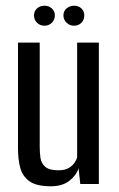

<svg xmlns="http://www.w3.org/2000/svg" viewBox="-20 -644 415 672"><path d="M158 8Q107 8 82.5 -10Q58 -28 50.5 -58Q43 -88 43 -123V-495H119V-131Q119 -111 121.5 -92Q124 -73 138 -60.5Q152 -48 184 -48Q207 -48 220.5 -56Q234 -64 241 -74.5Q248 -85 250 -94V-495H326V0H261L255 -55Q247 -30 222.5 -11Q198 8 158 8ZM136 -554Q120 -554 109.5 -564.5Q99 -575 99 -590Q99 -605 109.5 -614.5Q120 -624 136 -624Q151 -624 161.5 -614.5Q172 -605 172 -590Q172 -575 161.5 -564.5Q151 -554 136 -554ZM239 -554Q224 -554 213 -564.5Q202 -575 202 -590Q202 -605 213 -614.5Q224 -624 239 -624Q255 -624 265 -614.5Q275 -605 275 -590Q275 -575 265 -564.5Q255 -554 239 -554Z"/></svg>

Font: Alumni Sans Thin Medium
Style: Regular
Weight: 500
Version: Version 1.018